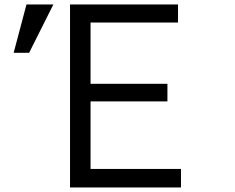

<svg xmlns="http://www.w3.org/2000/svg" viewBox="-20 -805 1040 850"><path d="M290 24.9V-785.2H768.1V-705.1H380.9V-434.1H721.2V-356H380.9V-57.1H781.2V24.9ZM40.5 -571.3 97.2 -785.2H216.3L108.9 -571.3Z"/></svg>

Font: BIZ UDPGothic
Style: Regular
Weight: 400
Designer: TypeBank Co., Ltd.
Foundry: Morisawa Inc.
Version: Version 1.051